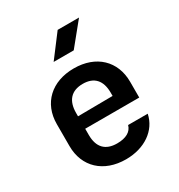

<svg xmlns="http://www.w3.org/2000/svg" viewBox="-186 -909 972 1043"><g transform="rotate(-30 300.0 -387.5)"><path d="M330 -785 224 -645H350L464 -785ZM530 -344C530 -474 440 -560 301 -560C161 -560 70 -474 70 -344V-206C70 -76 161 10 301 10C418 10 507 -52 526 -146H403C393 -109 358 -89 302 -89C229 -89 191 -129 191 -206V-245H530ZM191 -344C191 -420 228 -463 301 -463C373 -463 409 -421 409 -345V-325L191 -323Z"/></g></svg>

Font: Tekne LDO
Style: Bold
Weight: 700
Monospace: yes
Designer: Alessio Laiso, Mario Rullo, Paolo Rosset
Foundry: Alessio Laiso
Version: Version 1.000;hotconv 1.0.109;makeotfexe 2.5.65596